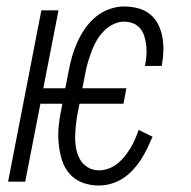

<svg xmlns="http://www.w3.org/2000/svg" viewBox="-20 -562 590 594"><path d="M286 12Q259 12 235 3Q211 -6 195 -24.5Q179 -43 171.5 -67.5Q164 -92 161.5 -118Q159 -144 161.5 -171Q164 -198 170 -225L173 -241H105L58 0H5L108 -530H161L114 -289H182L193 -345Q197 -367 203.5 -389Q210 -411 220 -433Q230 -455 244 -475Q258 -495 277 -510.5Q296 -526 319 -534Q342 -542 364 -542Q386 -542 407 -536.5Q428 -531 443.5 -518.5Q459 -506 468.5 -488Q478 -470 482 -449Q486 -428 485.5 -406Q485 -384 481 -362L480 -358H428L429 -361Q432 -376 433 -391Q434 -406 432.5 -420.5Q431 -435 427 -448.5Q423 -462 414.5 -473Q406 -484 392.5 -489.5Q379 -495 364 -495Q347 -495 330.5 -487Q314 -479 300.5 -465Q287 -451 278 -435Q269 -419 263 -402.5Q257 -386 252 -369.5Q247 -353 244 -336L235 -289H371L362 -241H226L221 -216Q217 -196 215 -177Q213 -158 212.5 -139.5Q212 -121 215.5 -102.5Q219 -84 227.5 -69Q236 -54 251.5 -44.5Q267 -35 286 -35Q301 -35 316 -40.5Q331 -46 343 -55.5Q355 -65 365.5 -78Q376 -91 384 -104.5Q392 -118 398 -132Q404 -146 409 -160L452 -139Q444 -121 435.5 -103Q427 -85 416 -68Q405 -51 391 -36Q377 -21 360 -10Q343 1 323.5 6.5Q304 12 286 12Z"/></svg>

Font: Lode Dark Term
Style: Italic
Weight: 400
Italic angle: -11°
Monospace: yes
Designer: Belleve Invis
Foundry: Belleve Invis
Version: Version 29.2.0